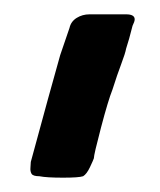

<svg xmlns="http://www.w3.org/2000/svg" viewBox="-20 -150 223 268"><path d="M35 96Q26 96 24 92.5Q22 89 22.5 84Q23 79 23 76L47 -12L64 -73L77 -111Q79 -120 87 -125Q95 -130 105 -130H156Q168 -130 168 -123Q168 -120 165 -114Q160 -94 156 -82Q155 -76 149 -60Q144 -47 137 -25Q131 -10 121 28Q111 66 111 71Q110 74 105.5 83.5Q101 93 96 96Q90 98 68 98Q45 98 35 96Z"/></svg>

Font: Barriecito
Style: Regular
Weight: 400
Designer: Pablo Cosgaya & Sergio Jiménez
Foundry: Pablo Cosgaya & Sergio Jiménez
Version: Version 1.001